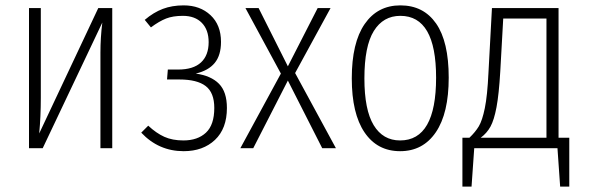

<svg xmlns="http://www.w3.org/2000/svg" viewBox="-20 -552 2194 715"><path d="M398 0H354V-356Q354 -412 361 -468L139 0H88V-522H132V-188Q132 -118 126 -55L346 -522H398Z M803 -396Q803 -346 779.5 -317.5Q756 -289 709 -278Q766 -270 795.5 -240Q825 -210 825 -150Q825 -73 780.5 -31Q736 11 664 11Q571 11 506 -58L532 -84Q562 -56 592 -42.5Q622 -29 663 -29Q716 -29 747 -58Q778 -87 778 -150Q778 -207 746 -231.5Q714 -256 648 -256H602L605 -293H643Q700 -293 728.5 -319.5Q757 -346 757 -395Q757 -441 731.5 -467Q706 -493 661 -493Q624 -493 598.5 -483Q573 -473 542 -450L519 -478Q552 -506 586.5 -519Q621 -532 664 -532Q725 -532 764 -495.5Q803 -459 803 -396Z M1079 -280 1231 0H1180L1052 -252L923 0H875L1026 -278L894 -522H943L1052 -305L1163 -522H1211Z M1651 -263Q1651 -130 1603 -59.5Q1555 11 1470 11Q1385 11 1337.5 -59Q1290 -129 1290 -260Q1290 -393 1338 -462.5Q1386 -532 1471 -532Q1557 -532 1604 -464.5Q1651 -397 1651 -263ZM1337 -260Q1337 -143 1371.5 -86Q1406 -29 1470 -29Q1604 -29 1604 -263Q1604 -493 1471 -493Q1407 -493 1372 -436.5Q1337 -380 1337 -260Z M2100 -39V143H2066L2056 0H1746L1736 143H1702V-39H1728Q1750 -60 1763 -81.5Q1776 -103 1785.5 -149.5Q1795 -196 1799 -281L1812 -522H2060V-39ZM2015 -483H1854L1843 -286Q1838 -201 1829 -153Q1820 -105 1806.5 -80.5Q1793 -56 1770 -39H2015Z"/></svg>

Font: Fira Sans Extra Condensed ExtraLight
Style: Regular
Weight: 275
Width: 1
Designer: Carrois Corporate & Edenspiekermann AG
Foundry: Carrois Corporate GbR & Edenspiekermann AG
Version: Version 4.203